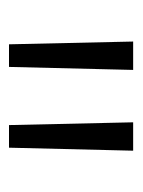

<svg xmlns="http://www.w3.org/2000/svg" viewBox="34 -774 309 416"><g transform="rotate(90 188.0 -565.5)"><path d="M250.5 -431 244.5 -700H306L299.5 -431ZM75.5 -431 69.5 -700H131L124.5 -431Z"/></g></svg>

Font: Overpass ExtraLight
Style: Regular
Weight: 250
Designer: Delve Withrington, Dave Bailey, Thomas Jockin
Foundry: Delve Fonts LLC
Version: Version 4.000